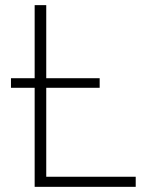

<svg xmlns="http://www.w3.org/2000/svg" viewBox="-20 -724 556 744"><path d="M22.5 -383.8V-420.9H114.3V-704.1H159.2V-420.9H366.2V-383.8H159.2V-39.1H505.9V0H114.3V-383.8Z"/></svg>

Font: Gothic A1 ExtraLight
Style: Regular
Weight: 275
Designer: HanYang I&C Co.,Ltd.
Foundry: HanYang I&C Co.,Ltd.
Version: Version 2.50